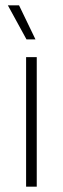

<svg xmlns="http://www.w3.org/2000/svg" viewBox="-20 -701 236 721"><path d="M118 0H78V-486.5H118ZM113 -553.5 51.5 -681H9.5L79.5 -553H113Z"/></svg>

Font: Anek Malayalam ExtraLight
Style: Regular
Weight: 250
Version: Version 1.003